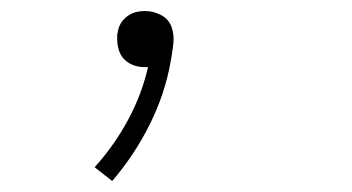

<svg xmlns="http://www.w3.org/2000/svg" viewBox="-20 -114 640 349"><path d="M184 215 152 190Q188 150 213 103.5Q238 57 249 8H242Q232 8 222.5 4.5Q213 1 206 -6Q199 -13 196 -23Q193 -33 193 -43Q193 -46 193 -49Q193 -52 194 -55Q195 -64 199.5 -71.5Q204 -79 211.5 -84.5Q219 -90 227 -92Q235 -94 243 -94Q259 -94 273 -86.5Q287 -79 292 -64.5Q297 -50 295 -33.5Q293 -17 290 -1Q280 56 252.5 111.5Q225 167 184 215Z"/></svg>

Font: Iosevka Extralight Extended
Style: Italic
Weight: 200
Width: 7
Italic angle: -9°
Monospace: yes
Designer: Belleve Invis
Foundry: Belleve Invis
Version: Version 32.5.0; ttfautohint (v1.8.4)